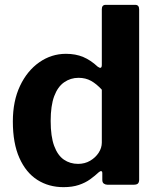

<svg xmlns="http://www.w3.org/2000/svg" viewBox="-20 -762 649 792"><path d="M423 0Q415 0 408.5 -4.5Q402 -9 402 -20V-48Q402 -55 398 -56Q394 -57 388 -52Q372 -37 352 -22.5Q332 -8 305 1Q278 10 242 10Q181 10 134 -20Q87 -50 60 -110.5Q33 -171 33 -261Q33 -345 62.5 -407.5Q92 -470 142 -505Q192 -540 252 -540Q292 -540 323 -527Q354 -514 383 -487Q391 -481 395.5 -482.5Q400 -484 400 -495V-724Q400 -742 416 -742H538Q554 -742 554 -723V-21Q554 -10 549 -5Q544 0 531 0H423ZM400 -392Q378 -416 355.5 -428.5Q333 -441 304 -441Q271 -441 244.5 -422.5Q218 -404 203.5 -365Q189 -326 189 -263Q189 -199 203.5 -160Q218 -121 243.5 -103.5Q269 -86 302 -86Q330 -86 352 -99Q374 -112 387 -132Q400 -152 400 -174V-392Z"/></svg>

Font: Libre Franklin
Style: Bold
Weight: 700
Designer: Pablo Impallari, Rodrigo Fuenzalida, Nhung Nguyen
Foundry: Impallari Type
Version: Version 3.000